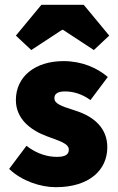

<svg xmlns="http://www.w3.org/2000/svg" viewBox="-20 -766 492 798"><path d="M212 12C352 12 426 -60 426 -154C426 -234 370 -282 294 -306C230 -326 206 -336 206 -358C206 -376 220 -386 250 -386C282 -386 319 -377 356 -350L428 -446C384 -484 320 -512 244 -512C126 -512 46 -448 46 -350C46 -274 104 -226 174 -200C227 -180 266 -170 266 -144C266 -124 252 -114 216 -114C182 -114 136 -124 90 -160L18 -64C70 -14 148 12 212 12ZM110 -558 238 -642H242L370 -558L434 -618L328 -746H152L46 -618Z"/></svg>

Font: Source Sans Pro Black
Style: Regular
Weight: 900
Designer: Paul D. Hunt
Foundry: Adobe Systems Incorporated
Version: Version 3.006;hotconv 1.0.111;makeotfexe 2.5.65597